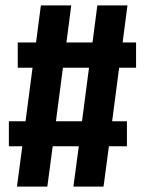

<svg xmlns="http://www.w3.org/2000/svg" viewBox="-20 -694 539 714"><path d="M423 -442 397 -243H452V-150H385L365 0H253L273 -150H176L156 0H43L63 -150H13V-243H75L101 -442H46V-536H114L132 -674H245L227 -536H324L342 -674H454L436 -536H486V-442ZM311 -442H214L188 -243H285Z"/></svg>

Font: Fira Sans Condensed SemiBold
Style: Regular
Weight: 600
Width: 3
Designer: bBox Type GmbH & Carrois Corporate GbR & Edenspiekermann AG
Foundry: bBox Type GmbH & Carrois Corporate GbR & Edenspiekermann AG
Version: Version 4.301